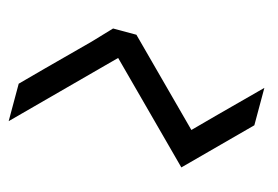

<svg xmlns="http://www.w3.org/2000/svg" viewBox="-55 -764 778 537"><g transform="rotate(15 333.5 -496.0)"><path d="M500 -441.7Q534.2 -476.7 666.7 -608.3V-500L500 -333.3L250 -583.3L0 -333.3V-441.7Q34.2 -476.7 166.7 -608.3L215 -659.2H282.5Z"/></g></svg>

Font: 0xA000-Squareish-Mono
Style: Squareish-Mono-Bold
Weight: 700
Version: Version 0.1